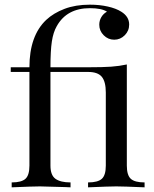

<svg xmlns="http://www.w3.org/2000/svg" viewBox="-20 -802 659 822"><path d="M499 -752Q533 -731 533 -697Q533 -670 514 -651Q495 -632 469 -632Q443 -632 424 -651Q405 -670 405 -696Q405 -714 414 -729Q423 -744 438 -752Q415 -767 365 -767Q266 -767 223 -690Q208 -664 202 -624.5Q196 -585 196 -514H357Q420 -514 455.5 -516.5Q491 -519 523 -526V-93Q523 -52 540 -36.5Q557 -21 599 -21V0Q507 -4 478 -4Q449 -4 357 0V-21Q399 -21 416 -36.5Q433 -52 433 -93V-406Q433 -452 416 -473Q399 -494 357 -494H196V-93Q196 -52 217.5 -36.5Q239 -21 282 -21V0L260 -1Q173 -4 151 -4Q122 -4 30 0V-21Q72 -21 89 -36.5Q106 -52 106 -93V-494H26V-514H106Q106 -649 178 -717Q209 -746 256 -764Q303 -782 365 -782Q406 -782 441.5 -774Q477 -766 499 -752Z"/></svg>

Font: Playfair Display SC
Style: Regular
Weight: 400
Designer: Claus Eggers Sørensen
Foundry: Claus Eggers Sørensen
Version: Version 1.200; ttfautohint (v1.6)